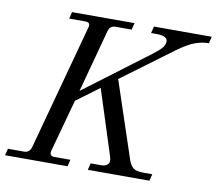

<svg xmlns="http://www.w3.org/2000/svg" viewBox="-89 -804 1011 896"><g transform="rotate(10 417.0 -356.0)"><path d="M-10 0 -2 -32H74Q100 -32 108 -59L269 -653Q278 -680 250 -680H174L182 -712H478L470 -680H394Q367 -680 360 -653L280 -356L578 -580Q611 -605 625.5 -620.5Q640 -636 640 -654Q640 -680 586 -680H562L570 -712H844L836 -680Q804 -680 771 -668Q738 -656 691 -622L448 -442L570 -76Q580 -51 594 -41.5Q608 -32 640 -32H682L674 0H382L390 -32H442Q460 -32 471 -43Q482 -54 474 -78L375 -387L267 -307L199 -59Q192 -32 218 -32H294L286 0Z"/></g></svg>

Font: Old Standard TT
Style: Italic
Weight: 400
Italic angle: -15.2°
Designer: Alexey Kryukov <alexios@thessalonica.org.ru>
Version: Version 2.2